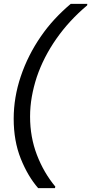

<svg xmlns="http://www.w3.org/2000/svg" viewBox="-20 -831 473 996"><path d="M178 145Q124 83 87.5 -8.5Q51 -100 51 -215Q51 -326 88 -435.5Q125 -545 192 -642Q225 -690 264 -732Q303 -774 347 -811H433L432 -803Q339 -725 272.5 -630Q206 -535 171 -432Q154 -380 145 -329Q136 -278 136 -226Q136 -120 171.5 -27.5Q207 65 267 137L265 145Z"/></svg>

Font: Rethink Sans
Style: Italic
Weight: 400
Italic angle: -10°
Designer: The Rethink Sans project authors (Hans Thiessen). DM Sans designed by Colophon Foundry.
Foundry: Rethink Communications LLC
Version: Version 1.001